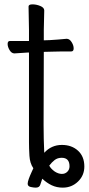

<svg xmlns="http://www.w3.org/2000/svg" viewBox="-20 -665 407 881"><path d="M180 -92Q180 -29 183 36Q216 0 264 0Q309 0 338 26.5Q367 53 367 99Q367 140 338 168Q309 196 268 196Q240 196 217 185Q194 174 174 155Q169 168 165 182Q161 196 144 196Q135 196 121 193Q107 190 107 178Q107 170 112 156Q117 142 123.5 128Q130 114 133 107Q117 84 115 49.5Q113 15 113 -12V-424H108Q107 -424 47 -420H46Q33 -420 24 -435Q15 -450 15 -463.5Q15 -477 26 -477H113V-528L111 -635Q111 -645 129 -645Q147 -645 165 -637.5Q183 -630 183 -617L181 -528V-480L209 -481Q245 -483 285 -487H286Q299 -487 308.5 -472Q318 -457 318 -443Q318 -429 307 -429H268Q240 -429 220 -428L181 -427ZM231 122Q248 133 264 133Q279 133 289 123Q299 113 299 98Q299 59 263 59Q244 59 230.5 69.5Q217 80 206 95Q213 109 231 122Z"/></svg>

Font: Fusion Kai T
Style: Regular
Weight: 400
Designer: Fontworks Inc.
Version: Version 24.134;May 13, 2024